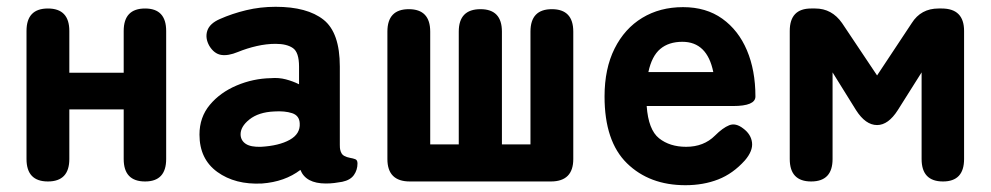

<svg xmlns="http://www.w3.org/2000/svg" viewBox="-20 -534 2916 565"><path d="M121 0Q58 0 58 -66V-443Q58 -509 121 -509Q184 -509 184 -443V-320H344V-443Q344 -509 407 -509Q469 -509 469 -443V-66Q469 0 407 0Q344 0 344 -66V-212H184V-66Q184 0 121 0Z M751 6Q672 10 619.5 -28Q567 -66 567 -138Q567 -189 597.5 -225.5Q628 -262 676.5 -282.5Q725 -303 777 -304Q800 -306 821 -300.5Q842 -295 860 -286V-338Q860 -380 842 -392.5Q824 -405 791 -405Q764 -405 735.5 -398.5Q707 -392 680 -381Q651 -369 630.5 -372.5Q610 -376 596 -399Q583 -422 590 -443.5Q597 -465 627 -478Q663 -494 704.5 -504Q746 -514 791 -514Q884 -514 932 -476Q980 -438 980 -338V-108Q980 -98 981 -94Q984 -80 992.5 -75.5Q1001 -71 1010 -69.5Q1019 -68 1025.5 -65.5Q1032 -63 1032 -53Q1032 -34 1021.5 -19Q1011 -4 987 1Q976 3 964 4.5Q952 6 939 6Q880 6 864 -34Q818 1 751 6ZM748 -102Q801 -105 832.5 -122.5Q864 -140 862 -171Q861 -194 839.5 -201Q818 -208 787 -206Q741 -204 714 -182.5Q687 -161 688 -137Q689 -120 703.5 -110.5Q718 -101 748 -102Z M1186 0Q1120 0 1120 -66V-441Q1120 -507 1183 -507Q1246 -507 1246 -441V-109H1330V-441Q1330 -507 1394 -507Q1457 -507 1457 -441V-109H1541V-441Q1541 -507 1604 -507Q1667 -507 1667 -441V-66Q1667 0 1601 0Z M1997 11Q1891 11 1825 -53.5Q1759 -118 1759 -250Q1759 -332 1788.5 -391Q1818 -450 1870 -481.5Q1922 -513 1990 -513Q2058 -513 2105.5 -479Q2153 -445 2178 -386Q2203 -327 2203 -250Q2203 -222 2137 -222H1883Q1888 -152 1919.5 -127Q1951 -102 1999 -102Q2051 -102 2084 -135Q2107 -158 2126 -165.5Q2145 -173 2167 -156Q2190 -139 2193 -114.5Q2196 -90 2172 -62Q2137 -23 2093.5 -6Q2050 11 1997 11ZM1888 -322H2079Q2061 -411 1988 -411Q1948 -411 1923 -390Q1898 -369 1888 -322Z M2367 0Q2304 0 2304 -66V-443Q2304 -509 2367 -509H2379Q2428 -509 2458 -466L2561 -312L2663 -466Q2690 -509 2742 -509H2751Q2817 -509 2817 -443V-66Q2817 0 2755 0Q2692 0 2692 -66V-321L2622 -210Q2594 -166 2561 -166Q2527 -166 2499 -210L2430 -321V-66Q2430 0 2367 0Z"/></svg>

Font: Zen Maru Gothic Black
Style: Regular
Weight: 900
Designer: Yoshimichi Ohira
Foundry: Positype
Version: Version 1.001